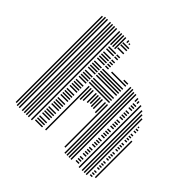

<svg xmlns="http://www.w3.org/2000/svg" viewBox="-166 -883 1070 1070"><g transform="rotate(45 368.5 -348.0)"><path d="M84 -8H76V-608H84ZM100 0H92V-608H100ZM116 0H108V-608H116ZM140 0H132V-608H140ZM156 0H148V-608H156ZM172 0H164V-608H172ZM188 0H180V-608H188ZM212 0H204V-608H212ZM280 -12H224V-20H280ZM280 -28H224V-36H280ZM280 -44H224V-52H280ZM280 -68H224V-76H280ZM280 -84H224V-92H280ZM280 -100H224V-108H280ZM280 -116H224V-124H280ZM280 -140H224V-148H280ZM280 -156H224V-164H280ZM280 -172H224V-180H280ZM280 -188H224V-196H280ZM280 -212H224V-220H280ZM280 -228H224V-236H280ZM280 -244H224V-252H280ZM280 -260H224V-268H280ZM280 -284H224V-292H280ZM280 -300H224V-308H280ZM280 -316H224V-324H280ZM280 -332H224V-340H280ZM280 -356H224V-364H280ZM280 -372H224V-380H280ZM280 -388H224V-396H280ZM280 -404H224V-412H280ZM280 -428H224V-436H280ZM280 -444H224V-452H280ZM280 -460H224V-468H280ZM280 -476H224V-484H280ZM280 -500H224V-508H280ZM280 -516H224V-524H280ZM280 -532H224V-540H280ZM280 -548H224V-556H280ZM280 -572H224V-580H280ZM280 -588H224V-596H280ZM308 -16H300V-360H308ZM324 -272H316V-360H324ZM340 -280H332V-360H340ZM364 -288H356V-360H364ZM380 -296H372V-360H380ZM396 -288H388V-360H396ZM412 -288H404V-360H412ZM436 -280H428V-360H436ZM452 -24H444V-360H452ZM448 -372H288V-380H448ZM448 -388H288V-396H448ZM448 -404H288V-412H448ZM448 -428H288V-436H448ZM448 -444H288V-452H448ZM448 -460H288V-468H448ZM448 -476H288V-484H448ZM312 -500H288V-508H312ZM448 -500H336V-508H448ZM312 -516H288V-524H312ZM448 -516H416V-524H448ZM312 -532H288V-540H312ZM312 -548H288V-556H312ZM312 -572H288V-580H312ZM312 -588H288V-596H312ZM476 0H468V-480H476ZM492 0H484V-480H492ZM508 0H500V-480H508ZM524 0H516V-480H524ZM568 -12H544V-20H568ZM568 -28H544V-36H568ZM568 -44H544V-52H568ZM568 -68H544V-76H568ZM568 -84H544V-92H568ZM568 -100H544V-108H568ZM568 -116H544V-124H568ZM568 -140H544V-148H568ZM568 -156H544V-164H568ZM568 -172H544V-180H568ZM568 -188H544V-196H568ZM568 -212H544V-220H568ZM568 -228H544V-236H568ZM568 -244H544V-252H568ZM568 -260H544V-268H568ZM568 -284H544V-292H568ZM568 -300H544V-308H568ZM568 -316H544V-324H568ZM568 -332H544V-340H568ZM568 -356H544V-364H568ZM568 -372H544V-380H568ZM568 -388H544V-396H568ZM568 -404H544V-412H568ZM568 -428H544V-436H568ZM568 -444H544V-452H568ZM568 -460H544V-468H568ZM476 -480H468V-520H476ZM492 -480H484V-520H492ZM508 -480H500V-512H508ZM524 -480H516V-512H524ZM548 -480H540V-504H548ZM564 -480H556V-496H564ZM588 0H580V-488H588ZM612 0H604V-472H612ZM628 0H620V-456H628ZM644 0H636V-440H644ZM672 -12H656V-20H672ZM672 -28H656V-36H672ZM672 -44H656V-52H672ZM672 -68H656V-76H672ZM672 -84H656V-92H672ZM672 -100H656V-108H672ZM672 -116H656V-124H672ZM672 -140H656V-148H672ZM672 -156H656V-164H672ZM672 -172H656V-180H672ZM672 -188H656V-196H672ZM672 -212H656V-220H672ZM672 -228H656V-236H672ZM672 -244H656V-252H672ZM672 -260H656V-268H672ZM672 -284H656V-292H672ZM672 -300H656V-308H672ZM672 -316H656V-324H672ZM672 -332H656V-340H672ZM672 -356H656V-364H672ZM672 -372H656V-380H672ZM664 -388H656V-396H664ZM692 -24H684V-312H692ZM84 -608H76V-680H84ZM100 -608H92V-680H100ZM116 -608H108V-680H116ZM140 -608H132V-680H140ZM156 -608H148V-680H156ZM172 -608H164V-680H172ZM188 -608H180V-680H188ZM212 -608H204V-680H212ZM228 -608H220V-680H228ZM244 -608H236V-680H244ZM260 -608H252V-680H260ZM312 -620H264V-628H312ZM312 -644H264V-652H312ZM312 -660H264V-668H312ZM84 -680H76V-688H84ZM100 -680H92V-696H100ZM116 -680H108V-696H116ZM140 -680H132V-696H140ZM156 -680H148V-696H156ZM172 -680H164V-696H172ZM188 -680H180V-696H188ZM212 -680H204V-696H212ZM228 -680H220V-696H228ZM244 -680H236V-696H244ZM260 -680H252V-696H260ZM284 -680H276V-696H284ZM300 -680H292V-688H300Z"/></g></svg>

Font: Rubik Lines
Style: Regular
Weight: 400
Designer: Hubert and Fischer, NaN
Foundry: Hubert and Fischer, NaN
Version: Version 2.201